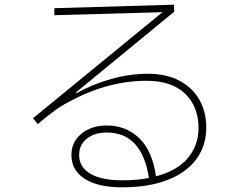

<svg xmlns="http://www.w3.org/2000/svg" viewBox="-20 -778 1040 820"><path d="M861 -233Q861 -157 819.5 -99.5Q778 -42 697 -10Q616 22 502 22Q398 22 341.5 -14.5Q285 -51 285 -116Q285 -172 328 -207Q371 -242 436 -242Q519 -242 575 -187.5Q631 -133 646 -25Q735 -48 781 -101.5Q827 -155 828 -230Q828 -322 771 -377.5Q714 -433 605 -433Q439 -433 272 -342Q241 -326 212.5 -305Q184 -284 141 -248L121 -273L674 -726L212 -713V-743L723 -758L724 -728L304 -383L307 -380Q372 -417 452.5 -440Q533 -463 611 -463Q690 -463 746 -433.5Q802 -404 831.5 -352Q861 -300 861 -233ZM503 -8Q567 -8 616 -18Q586 -212 436 -212Q384 -212 351 -186Q318 -160 318 -116Q318 -65 365 -36.5Q412 -8 503 -8Z"/></svg>

Font: IBM Plex Sans JP ExtraLight
Style: Regular
Weight: 200
Designer: Mike Abbink; Paul van der Laan; Pieter van Rosmalen; Wujin Sim; Yejin Wi; Jinhee Kim; Boomi Park; Yona Kim; Kichan Ma
Foundry: Sandoll Inc.
Version: Version 1.001